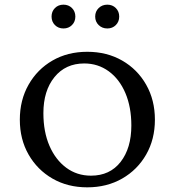

<svg xmlns="http://www.w3.org/2000/svg" viewBox="-20 -793 749 823"><path d="M354 10Q270 10 205 -27.5Q140 -65 102.5 -130.5Q65 -196 65 -280Q65 -364 102.5 -430Q140 -496 205 -533.5Q270 -571 354 -571Q438 -571 503.5 -533.5Q569 -496 606.5 -430Q644 -364 644 -280Q644 -196 606.5 -130.5Q569 -65 503.5 -27.5Q438 10 354 10ZM370 -40Q451 -40 497 -99Q543 -158 543 -255Q543 -334 517.5 -394Q492 -454 446 -487.5Q400 -521 341 -521Q261 -521 213.5 -462.5Q166 -404 166 -308Q166 -228 192 -168Q218 -108 264 -74Q310 -40 370 -40ZM252 -671Q230 -671 215.5 -685.5Q201 -700 201 -722Q201 -744 215.5 -758.5Q230 -773 252 -773Q274 -773 288.5 -758.5Q303 -744 303 -722Q303 -700 288.5 -685.5Q274 -671 252 -671ZM440 -671Q418 -671 403 -685.5Q388 -700 388 -722Q388 -744 403 -758.5Q418 -773 440 -773Q462 -773 476.5 -758.5Q491 -744 491 -722Q491 -700 476.5 -685.5Q462 -671 440 -671Z"/></svg>

Font: Spectral SC Medium
Style: Regular
Weight: 500
Designer: Jean-Baptiste Levee
Foundry: Production Type
Version: Version 2.001